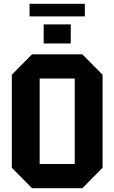

<svg xmlns="http://www.w3.org/2000/svg" viewBox="-20 -986 600 1007"><path d="M42 -106V-594L148 -701H412L518 -594V-106L412 1H148ZM188 -574V-126H372V-574ZM209 -758V-858H351V-758ZM135 -900V-966H425V-900Z"/></svg>

Font: Tektur SemiCondensed SemiBold
Style: Regular
Weight: 600
Width: 4
Designer: Adam Jagosz
Foundry: Adam Jagosz
Version: Version 1.005;gftools[0.9.30]